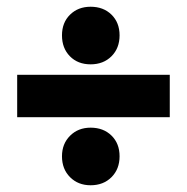

<svg xmlns="http://www.w3.org/2000/svg" viewBox="-20 -613 555 570"><path d="M31 -265V-391H484V-265ZM164 -149Q164 -186 188 -210Q212 -234 249 -234Q287 -234 311 -210.5Q335 -187 335 -149Q335 -111 311 -87Q287 -63 249 -63Q212 -63 188 -87Q164 -111 164 -149ZM249 -593Q287 -593 311 -569.5Q335 -546 335 -508Q335 -470 311 -446Q287 -422 249 -422Q211 -422 187.5 -446Q164 -470 164 -508Q164 -546 188 -569.5Q212 -593 249 -593Z"/></svg>

Font: Trueno
Style: ExBd
Weight: 800
Designer: Julieta Ulanovsky
Foundry: Julieta Ulanovsky
Version: Version 3.001b